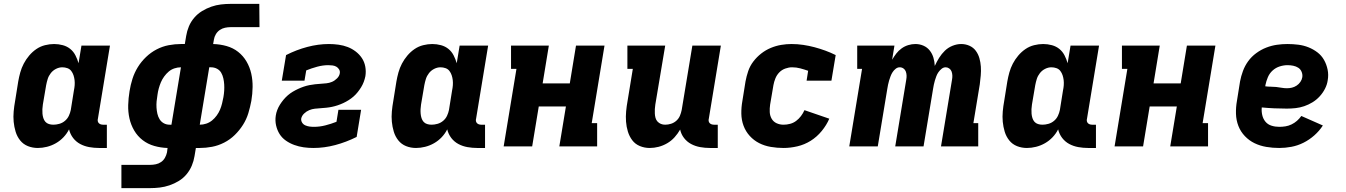

<svg xmlns="http://www.w3.org/2000/svg" viewBox="-20 -755 6940 990"><path d="M175 8Q148 8 124 -1.5Q100 -11 84 -31Q68 -51 60.5 -76Q53 -101 50.5 -127Q48 -153 50.5 -180.5Q53 -208 58 -235L74 -335Q78 -358 84.5 -381.5Q91 -405 102.5 -427Q114 -449 130.5 -468.5Q147 -488 167.5 -502Q188 -516 212 -522Q236 -528 259 -528Q282 -528 304 -522Q326 -516 342.5 -502.5Q359 -489 369 -469.5Q379 -450 385 -429L400 -520H547L485 -144Q483 -137 484 -131Q485 -125 489 -120.5Q493 -116 499 -114Q505 -112 511 -112H531V8H491Q465 8 440 3.5Q415 -1 393.5 -12.5Q372 -24 357 -43.5Q342 -63 336 -88Q325 -66 307.5 -47.5Q290 -29 268 -16.5Q246 -4 222 2Q198 8 175 8ZM255 -112Q270 -112 286 -116.5Q302 -121 315 -132Q328 -143 335 -158Q342 -173 345 -188L361 -288Q364 -302 365 -315.5Q366 -329 364.5 -342Q363 -355 359 -367Q355 -379 347.5 -389Q340 -399 327.5 -403.5Q315 -408 301 -408Q285 -408 269 -400Q253 -392 242 -378Q231 -364 226 -348Q221 -332 218 -316L201 -216Q199 -204 198.5 -192Q198 -180 199 -168.5Q200 -157 203.5 -146Q207 -135 214 -127Q221 -119 232 -115.5Q243 -112 255 -112Z M606 215V95H755Q769 95 783.5 92Q798 89 810.5 80.5Q823 72 830.5 58.5Q838 45 841 31L844 8Q809 7 775.5 -2.5Q742 -12 715.5 -32.5Q689 -53 672 -82Q655 -111 647.5 -144.5Q640 -178 641 -213.5Q642 -249 648 -285Q653 -317 663 -348.5Q673 -380 690.5 -408.5Q708 -437 733 -461Q758 -485 788 -500.5Q818 -516 850 -522Q882 -528 913 -528H933L940 -570Q944 -595 954 -619Q964 -643 981.5 -663.5Q999 -684 1022 -698Q1045 -712 1069.5 -720.5Q1094 -729 1119 -732Q1144 -735 1169 -735H1317L1318 -615H1169Q1155 -615 1140.5 -612Q1126 -609 1113.5 -600.5Q1101 -592 1093 -578.5Q1085 -565 1083 -551L1079 -528Q1115 -527 1148.5 -517.5Q1182 -508 1208 -487.5Q1234 -467 1251 -438Q1268 -409 1275.5 -375.5Q1283 -342 1282.5 -306.5Q1282 -271 1276 -235Q1270 -203 1260.5 -171.5Q1251 -140 1233 -111.5Q1215 -83 1190.5 -59Q1166 -35 1135.5 -19.5Q1105 -4 1073 2Q1041 8 1010 8H990L983 50Q979 75 969 99Q959 123 942 143.5Q925 164 902 178Q879 192 854 200.5Q829 209 804 212Q779 215 754 215ZM1010 -112Q1027 -112 1043.5 -117.5Q1060 -123 1073.5 -134Q1087 -145 1097.5 -159.5Q1108 -174 1114.5 -189.5Q1121 -205 1125 -221.5Q1129 -238 1132 -254Q1135 -271 1136 -287.5Q1137 -304 1136 -320Q1135 -336 1131.5 -351.5Q1128 -367 1120.5 -380Q1113 -393 1099 -400.5Q1085 -408 1068 -408H1059ZM864 -112 913 -408Q896 -408 879.5 -402.5Q863 -397 850 -386Q837 -375 826.5 -360.5Q816 -346 809.5 -330.5Q803 -315 798.5 -298.5Q794 -282 792 -266Q789 -249 787.5 -232.5Q786 -216 787 -200Q788 -184 791.5 -168.5Q795 -153 803 -140Q811 -127 824.5 -119.5Q838 -112 855 -112Z M1596 8Q1570 8 1545.5 4.5Q1521 1 1497.5 -7.5Q1474 -16 1454 -30Q1434 -44 1421.5 -64Q1409 -84 1403.5 -108.5Q1398 -133 1402 -159Q1404 -173 1409.5 -187.5Q1415 -202 1423.5 -215.5Q1432 -229 1442 -241Q1452 -253 1464 -263.5Q1476 -274 1489.5 -282Q1503 -290 1517 -296.5Q1531 -303 1545.5 -308Q1560 -313 1575 -316Q1590 -319 1604.5 -320.5Q1619 -322 1633.5 -323Q1648 -324 1663 -325.5Q1678 -327 1692 -333Q1706 -339 1718 -351Q1730 -363 1732 -377Q1734 -388 1728.5 -397Q1723 -406 1714.5 -411Q1706 -416 1695 -417.5Q1684 -419 1673 -419Q1645 -419 1615.5 -411Q1586 -403 1559 -392L1550 -339H1433L1455 -471Q1508 -498 1564.5 -513Q1621 -528 1676 -528Q1701 -528 1726 -524.5Q1751 -521 1773 -512.5Q1795 -504 1814 -489.5Q1833 -475 1846 -455.5Q1859 -436 1863.5 -411.5Q1868 -387 1864 -362Q1861 -347 1855.5 -332.5Q1850 -318 1842 -305Q1834 -292 1824 -279.5Q1814 -267 1802.5 -257Q1791 -247 1777.5 -238.5Q1764 -230 1750 -223.5Q1736 -217 1721 -212Q1706 -207 1691.5 -204Q1677 -201 1662 -199.5Q1647 -198 1632.5 -197Q1618 -196 1603.5 -194.5Q1589 -193 1574.5 -187Q1560 -181 1548 -169.5Q1536 -158 1533 -143Q1532 -132 1538 -122.5Q1544 -113 1554.5 -108.5Q1565 -104 1576 -102.5Q1587 -101 1599 -101Q1628 -101 1657.5 -108.5Q1687 -116 1715 -127L1725 -189H1842L1819 -49Q1765 -22 1708.5 -7Q1652 8 1596 8Z M2125 8Q2098 8 2074 -1.5Q2050 -11 2034 -31Q2018 -51 2010.5 -76Q2003 -101 2000.5 -127Q1998 -153 2000.5 -180.5Q2003 -208 2008 -235L2024 -335Q2028 -358 2034.5 -381.5Q2041 -405 2052.5 -427Q2064 -449 2080.5 -468.5Q2097 -488 2117.5 -502Q2138 -516 2162 -522Q2186 -528 2209 -528Q2232 -528 2254 -522Q2276 -516 2292.5 -502.5Q2309 -489 2319 -469.5Q2329 -450 2335 -429L2350 -520H2497L2435 -144Q2433 -137 2434 -131Q2435 -125 2439 -120.5Q2443 -116 2449 -114Q2455 -112 2461 -112H2481V8H2441Q2415 8 2390 3.5Q2365 -1 2343.5 -12.5Q2322 -24 2307 -43.5Q2292 -63 2286 -88Q2275 -66 2257.5 -47.5Q2240 -29 2218 -16.5Q2196 -4 2172 2Q2148 8 2125 8ZM2205 -112Q2220 -112 2236 -116.5Q2252 -121 2265 -132Q2278 -143 2285 -158Q2292 -173 2295 -188L2311 -288Q2314 -302 2315 -315.5Q2316 -329 2314.5 -342Q2313 -355 2309 -367Q2305 -379 2297.5 -389Q2290 -399 2277.5 -403.5Q2265 -408 2251 -408Q2235 -408 2219 -400Q2203 -392 2192 -378Q2181 -364 2176 -348Q2171 -332 2168 -316L2151 -216Q2149 -204 2148.5 -192Q2148 -180 2149 -168.5Q2150 -157 2153.5 -146Q2157 -135 2164 -127Q2171 -119 2182 -115.5Q2193 -112 2205 -112Z M2577 0 2643 -400H2615V-520H2810L2778 -325H2918L2950 -520H3097L3031 -120H3059V0H2864L2898 -206H2758L2724 0Z M3330 8Q3303 8 3279 -2Q3255 -12 3240 -32Q3225 -52 3217.5 -76.5Q3210 -101 3208 -127.5Q3206 -154 3208.5 -181Q3211 -208 3216 -235L3243 -400H3215V-520H3410L3359 -216Q3357 -204 3356.5 -192.5Q3356 -181 3356.5 -169.5Q3357 -158 3360 -147Q3363 -136 3370.5 -128Q3378 -120 3388 -116Q3398 -112 3410 -112Q3425 -112 3440.5 -117Q3456 -122 3468 -133Q3480 -144 3486 -158.5Q3492 -173 3495 -188L3550 -520H3697L3635 -144Q3633 -137 3634 -131Q3635 -125 3639 -120.5Q3643 -116 3649 -114Q3655 -112 3661 -112H3681V8H3641Q3615 8 3590 3.5Q3565 -1 3543.5 -12.5Q3522 -24 3507 -43.5Q3492 -63 3487 -87Q3475 -66 3458.5 -47.5Q3442 -29 3420.5 -16.5Q3399 -4 3376 2Q3353 8 3330 8Z M4020 8Q3987 8 3954.5 2.5Q3922 -3 3894.5 -17Q3867 -31 3846 -54Q3825 -77 3814 -106.5Q3803 -136 3802.5 -169Q3802 -202 3808 -235L3824 -335Q3829 -362 3838 -388.5Q3847 -415 3864.5 -438Q3882 -461 3905 -479Q3928 -497 3954.5 -508Q3981 -519 4008 -523.5Q4035 -528 4061 -528Q4092 -528 4122 -523.5Q4152 -519 4180 -511.5Q4208 -504 4235.5 -494Q4263 -484 4289 -471L4267 -339H4139L4147 -390Q4127 -397 4106.5 -402.5Q4086 -408 4064 -408Q4047 -408 4029 -401.5Q4011 -395 3998 -381.5Q3985 -368 3978 -350.5Q3971 -333 3968 -316L3951 -216Q3948 -196 3949 -177Q3950 -158 3959 -142.5Q3968 -127 3984.5 -119.5Q4001 -112 4020 -112Q4037 -112 4054 -116.5Q4071 -121 4085 -131.5Q4099 -142 4110 -156.5Q4121 -171 4128 -187L4256 -143Q4242 -110 4217 -79.5Q4192 -49 4160 -29Q4128 -9 4091.5 -0.5Q4055 8 4020 8Z M4359 0 4425 -400H4400V-520H4592L4580 -447Q4590 -464 4601.5 -479Q4613 -494 4629 -505.5Q4645 -517 4663.5 -522.5Q4682 -528 4700 -528Q4722 -528 4741.5 -519.5Q4761 -511 4774 -494.5Q4787 -478 4793 -457.5Q4799 -437 4800 -415Q4810 -437 4822.5 -457Q4835 -477 4852 -493.5Q4869 -510 4891.5 -519Q4914 -528 4936 -528Q4959 -528 4979 -519Q4999 -510 5011.5 -493Q5024 -476 5030 -455Q5036 -434 5037.5 -411.5Q5039 -389 5037 -366Q5035 -343 5032 -320L4999 -120H5024V0H4832L4889 -345Q4891 -356 4890.5 -366.5Q4890 -377 4886.5 -386.5Q4883 -396 4874.5 -402Q4866 -408 4856 -408Q4845 -408 4835.5 -400.5Q4826 -393 4819 -383Q4812 -373 4808 -362Q4804 -351 4800.5 -340Q4797 -329 4795 -318Q4793 -307 4791 -296L4742 0H4596L4653 -345Q4655 -356 4654.5 -366.5Q4654 -377 4650.5 -386.5Q4647 -396 4638.5 -402Q4630 -408 4619 -408Q4608 -408 4598.5 -400.5Q4589 -393 4582.5 -383Q4576 -373 4572 -362Q4568 -351 4564.5 -340Q4561 -329 4559 -318Q4557 -307 4555 -296L4506 0Z M5275 8Q5248 8 5224 -1.5Q5200 -11 5184 -31Q5168 -51 5160.5 -76Q5153 -101 5150.5 -127Q5148 -153 5150.5 -180.5Q5153 -208 5158 -235L5174 -335Q5178 -358 5184.5 -381.5Q5191 -405 5202.5 -427Q5214 -449 5230.5 -468.5Q5247 -488 5267.5 -502Q5288 -516 5312 -522Q5336 -528 5359 -528Q5382 -528 5404 -522Q5426 -516 5442.5 -502.5Q5459 -489 5469 -469.5Q5479 -450 5485 -429L5500 -520H5647L5585 -144Q5583 -137 5584 -131Q5585 -125 5589 -120.5Q5593 -116 5599 -114Q5605 -112 5611 -112H5631V8H5591Q5565 8 5540 3.5Q5515 -1 5493.5 -12.5Q5472 -24 5457 -43.5Q5442 -63 5436 -88Q5425 -66 5407.5 -47.5Q5390 -29 5368 -16.5Q5346 -4 5322 2Q5298 8 5275 8ZM5355 -112Q5370 -112 5386 -116.5Q5402 -121 5415 -132Q5428 -143 5435 -158Q5442 -173 5445 -188L5461 -288Q5464 -302 5465 -315.5Q5466 -329 5464.5 -342Q5463 -355 5459 -367Q5455 -379 5447.5 -389Q5440 -399 5427.5 -403.5Q5415 -408 5401 -408Q5385 -408 5369 -400Q5353 -392 5342 -378Q5331 -364 5326 -348Q5321 -332 5318 -316L5301 -216Q5299 -204 5298.5 -192Q5298 -180 5299 -168.5Q5300 -157 5303.5 -146Q5307 -135 5314 -127Q5321 -119 5332 -115.5Q5343 -112 5355 -112Z M5727 0 5793 -400H5765V-520H5960L5928 -325H6068L6100 -520H6247L6181 -120H6209V0H6014L6048 -206H5908L5874 0Z M6576 8Q6542 8 6509.5 2.5Q6477 -3 6449 -16.5Q6421 -30 6399 -53Q6377 -76 6365.5 -105.5Q6354 -135 6353 -168.5Q6352 -202 6358 -235L6374 -335Q6379 -362 6389 -389Q6399 -416 6416 -439.5Q6433 -463 6457.5 -481Q6482 -499 6509 -509.5Q6536 -520 6563.5 -524Q6591 -528 6618 -528Q6647 -528 6674.5 -524.5Q6702 -521 6727 -511Q6752 -501 6773 -485Q6794 -469 6807 -446Q6820 -423 6825.5 -396Q6831 -369 6826 -341Q6823 -319 6812 -297.5Q6801 -276 6784.5 -258Q6768 -240 6747.5 -227.5Q6727 -215 6705 -207.5Q6683 -200 6660.5 -197.5Q6638 -195 6615 -195Q6583 -195 6550 -196.5Q6517 -198 6486 -201Q6484 -181 6488.5 -161.5Q6493 -142 6505 -127.5Q6517 -113 6536 -107Q6555 -101 6576 -101Q6592 -101 6608 -103.5Q6624 -106 6639.5 -113.5Q6655 -121 6667.5 -132Q6680 -143 6690 -157L6801 -108Q6783 -80 6757 -57Q6731 -34 6701 -19Q6671 -4 6639 2Q6607 8 6576 8ZM6616 -300Q6629 -300 6641.5 -303Q6654 -306 6665.5 -313.5Q6677 -321 6685 -332.5Q6693 -344 6695 -357Q6697 -371 6691.5 -384.5Q6686 -398 6674.5 -405.5Q6663 -413 6648.5 -416Q6634 -419 6619 -419Q6599 -419 6578.5 -412.5Q6558 -406 6542 -391.5Q6526 -377 6517.5 -357Q6509 -337 6505 -317L6504 -310Q6518 -308 6532.5 -308Q6547 -308 6560.5 -306.5Q6574 -305 6588 -302.5Q6602 -300 6616 -300Z"/></svg>

Font: Iosevka Etoile Heavy
Style: Italic
Weight: 900
Italic angle: -9°
Designer: Belleve Invis
Foundry: Belleve Invis
Version: Version 22.1.2; ttfautohint (v1.8.4)